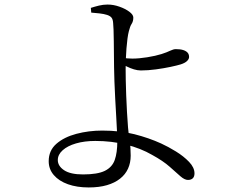

<svg xmlns="http://www.w3.org/2000/svg" viewBox="-20 -791 1040 848"><path d="M371.7 36.9Q320 36.9 280.2 22.8Q240.4 8.6 217.8 -17.6Q195.1 -43.7 195.1 -79.1Q195.1 -126.3 229.1 -155.9Q263 -185.5 317.4 -199.9Q371.8 -214.3 431.5 -214.3Q510.4 -214.3 573.9 -198.2Q637.5 -182 691.7 -157.3Q723 -143 757.1 -122Q791.3 -100.9 815.1 -76Q839 -51 839 -25.3Q839 -10.8 831.5 -3.6Q824 3.7 810.1 3.7Q795.3 3.7 776.8 -12.5Q758.3 -28.8 729.3 -54.6Q700.4 -80.3 652.2 -106.7Q601.4 -136.1 537.3 -152.3Q473.2 -168.5 401 -168.5Q353.2 -168.5 315.7 -157.6Q278.2 -146.7 256.8 -127.4Q235.3 -108.2 235.3 -84Q235.3 -57.8 263.1 -39.2Q290.9 -20.6 346.9 -20.6Q410.7 -20.6 443.1 -36.5Q475.5 -52.5 486.8 -84.6Q498.1 -116.7 498.1 -166.5Q498.1 -179.8 496.8 -209.1Q495.5 -238.3 493.3 -276Q491.1 -313.8 488.9 -354.1Q486.8 -394.5 485.4 -431Q484 -467.5 483.8 -493Q483.5 -517.5 483.2 -548.1Q482.9 -578.7 482.6 -607.9Q482.3 -637.2 481.5 -659.5Q480.7 -681.8 479.7 -688.9Q478.7 -705.3 472.7 -712.9Q466.7 -720.5 453.1 -725.1Q438.2 -729.8 419.5 -731.8Q400.7 -733.9 383 -735.3L381.2 -756.2Q398.2 -761.7 417 -766.3Q435.7 -770.9 455.4 -770.9Q481 -770.9 507.3 -761.6Q533.7 -752.4 551.2 -739.2Q568.8 -726.1 568.8 -713.6Q568.8 -697 561.7 -686.1Q554.5 -675.3 549.1 -653.2Q545.7 -640.5 543 -620.4Q540.4 -600.2 538.5 -576.7Q536.6 -553.1 535.8 -529.8Q534.9 -506.4 534.9 -486.4Q534.9 -469.2 535.4 -438.3Q535.9 -407.5 537.4 -369.9Q538.9 -332.2 540.9 -295.5Q542.9 -258.7 545.4 -228.8Q548.8 -192.1 553 -165.8Q557.2 -139.5 557.2 -103.4Q557.2 -72 545.5 -46.3Q533.9 -20.5 510.3 -1.9Q486.7 16.8 452.3 26.8Q417.9 36.9 371.7 36.9ZM602.2 -479.8Q587.5 -479.8 571.2 -484.8Q554.9 -489.8 540.3 -497.1Q525.7 -504.4 515.4 -510.4L515 -536.2Q528.6 -534.2 542.5 -533.2Q556.4 -532.2 564.6 -532.2Q593.5 -532.2 630.4 -538.1Q667.3 -544 693.5 -552.3Q717.6 -560.1 731.8 -567.1Q746 -574 756.9 -574Q776.7 -574 789.6 -569.8Q802.4 -565.6 808.8 -558.2Q815.1 -550.8 815.1 -539.4Q815.1 -530.3 806.2 -521.6Q797.4 -512.9 778.3 -506.7Q762.8 -501.9 733.2 -495.6Q703.7 -489.3 668.7 -484.6Q633.6 -479.8 602.2 -479.8Z"/></svg>

Font: Noto Serif SC ExtraLight
Style: Regular
Weight: 200
Designer: Ryoko NISHIZUKA 西塚涼子 (kana & ideographs); Frank Grießhammer (Latin, Greek & Cyrillic); Wenlong ZHANG 张文龙 (bopomofo); San
Foundry: Adobe
Version: Version 2.002-H1;hotconv 1.1.0;makeotfexe 2.6.0